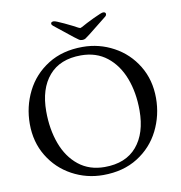

<svg xmlns="http://www.w3.org/2000/svg" viewBox="-90 -906 943 1003"><g transform="rotate(-10 381.5 -404.5)"><path d="M45 0ZM45 -315Q45 -407 85 -487Q125 -567 202 -615.5Q279 -664 386 -664Q474 -664 550.5 -622.5Q627 -581 672.5 -506Q718 -431 718 -335Q718 -243 678 -163Q638 -83 561 -34.5Q484 14 377 14Q289 14 212.5 -27.5Q136 -69 90.5 -144Q45 -219 45 -315ZM622 -286Q622 -381 593 -457Q564 -533 507.5 -577.5Q451 -622 370 -622Q259 -622 200 -553.5Q141 -485 141 -365Q141 -270 169.5 -193Q198 -116 254.5 -71Q311 -26 392 -26Q504 -26 563 -95.5Q622 -165 622 -286ZM382 -767Q390 -763 392 -763Q394 -763 402 -767Q426 -781 470 -802Q514 -823 523 -823Q530 -823 533.5 -820Q537 -817 537 -812Q537 -805 531 -800L433 -722Q415 -708 408.5 -704Q402 -700 392 -700Q382 -700 375.5 -704Q369 -708 351 -722L253 -800Q246 -806 246 -812Q246 -817 250 -819.5Q254 -822 261 -822Q270 -822 314.5 -801Q359 -780 382 -767Z"/></g></svg>

Font: EB Garamond
Style: Regular
Weight: 400
Designer: Georg Duffner and Octavio Pardo
Foundry: Georg Duffner
Version: Version 1.000; ttfautohint (v1.6)